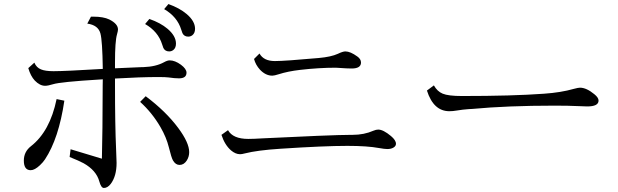

<svg xmlns="http://www.w3.org/2000/svg" viewBox="-20 -892 3040 944"><path d="M327.1 -158.2 481 -111.8Q484.4 -238.8 484.9 -472.2L485.4 -502L468.3 -501Q276.9 -489.3 241.2 -478Q215.8 -470.2 201.7 -470.2Q175.8 -470.2 150.9 -496.1Q130.4 -518.1 119.1 -557.1L148.9 -584Q159.2 -559.6 181.6 -550.8Q202.6 -542 243.2 -542Q299.3 -542 485.4 -553.2Q483.4 -692.9 473.6 -728Q462.4 -768.6 409.2 -775.9L427.2 -810.1Q433.6 -810.1 439 -810.1Q488.3 -810.1 517.1 -796.4Q560.1 -774.9 560.1 -747.1Q560.1 -739.7 555.2 -722.7Q545.4 -689 545.4 -585V-556.2Q608.9 -559.1 678.7 -562H685.1Q746.6 -564 787.1 -586.4Q803.2 -595.2 814 -595.2Q840.3 -595.2 869.6 -573.7Q897 -553.2 897 -534.7Q897 -506.8 859.9 -506.8Q838.4 -506.8 809.1 -511.2Q795.4 -513.2 758.3 -513.2Q671.4 -513.2 545.4 -505.9V-475.1Q545.4 -276.9 550.8 -158.2Q553.2 -100.6 553.2 -91.3Q553.2 -25.9 524.4 12.2Q508.8 32.2 490.7 32.2Q477.1 32.2 468.3 0Q453.6 -54.2 391.1 -89.4Q369.6 -101.1 322.3 -120.1ZM258.3 -404.8 296.4 -397Q269 -210.9 201.2 -108.4Q191.4 -93.8 176.3 -79.6Q150.4 -55.2 130.9 -55.2Q97.2 -55.2 97.2 -102.5Q97.2 -146 132.3 -173.3Q225.6 -246.1 258.3 -404.8ZM696.3 -418.9Q795.4 -344.7 856 -263.2Q910.2 -190.4 910.2 -144Q910.2 -121.6 898.4 -103Q884.3 -81.1 862.8 -81.1Q843.3 -81.1 830.6 -103Q822.8 -116.2 810.1 -168Q798.3 -216.3 769 -267.1Q727.5 -338.4 668.9 -391.1ZM714.4 -798.8Q769 -779.8 803.7 -750.5Q845.2 -715.3 845.2 -677.7Q845.2 -656.2 832 -646Q822.8 -639.2 812 -639.2Q791.5 -639.2 783.2 -656.2Q781.7 -659.2 777.3 -673.3Q757.8 -736.8 693.4 -773.9ZM808.1 -872.1Q862.8 -852.5 897.5 -823.2Q939 -788.1 939 -750.5Q939 -729.5 925.8 -718.8Q916.5 -711.9 905.8 -711.9Q885.3 -711.9 877 -729Q875.5 -731.9 871.1 -746.1Q851.6 -809.6 787.1 -847.2Z M1255.9 -628.9Q1276.4 -591.8 1331.5 -591.8Q1380.4 -591.8 1547.9 -606.9Q1607.9 -612.3 1641.1 -627.4Q1665.5 -639.2 1678.2 -639.2Q1702.6 -639.2 1736.8 -614.3Q1754.9 -601.6 1754.9 -584.5Q1754.9 -555.2 1709 -555.2Q1686.5 -555.2 1647.9 -558.1Q1639.2 -559.1 1630.4 -559.1Q1548.3 -559.1 1454.6 -548.3Q1396 -541.5 1350.1 -526.9Q1328.6 -520 1318.8 -520Q1286.1 -520 1258.3 -549.3Q1236.8 -572.8 1229 -602.1ZM1101.1 -252Q1125 -209 1200.7 -209Q1226.1 -209 1273.9 -211.9Q1328.1 -214.8 1540 -224.1Q1661.1 -229 1706.1 -229H1713.4Q1770 -229 1816.4 -249.5Q1829.1 -254.9 1839.8 -254.9Q1864.3 -254.9 1902.3 -223.1Q1926.8 -202.6 1926.8 -185.1Q1926.8 -173.8 1914.8 -166.5Q1902.8 -159.2 1884.3 -159.2Q1870.6 -159.2 1843.8 -164.1Q1786.1 -174.8 1688 -174.8Q1573.2 -174.8 1357.9 -160.6Q1245.1 -153.3 1183.6 -137.7Q1169.4 -133.8 1160.2 -133.8Q1138.2 -133.8 1116.2 -152.3Q1085 -179.2 1068.8 -229Z M2113.3 -472.2Q2129.4 -442.9 2156.2 -431.6Q2184.1 -419.9 2251 -419.9Q2499.5 -419.9 2654.3 -431.2Q2738.3 -437 2801.3 -455.1Q2822.8 -460.9 2831.5 -460.9Q2863.3 -460.9 2902.3 -428.7Q2922.9 -412.1 2922.9 -397.5Q2922.9 -368.7 2867.2 -368.7Q2856.9 -368.7 2828.1 -370.1Q2773.9 -372.6 2708.5 -372.6Q2474.6 -372.6 2301.3 -356.4Q2297.9 -356.4 2284.2 -355.5Q2255.4 -353.5 2226.1 -348.6Q2206.5 -345.2 2189.5 -345.2Q2111.3 -345.2 2079.1 -446.8Z"/></svg>

Font: BIZ UDMincho
Style: Regular
Weight: 400
Monospace: yes
Designer: TypeBank Co., Ltd.
Foundry: Morisawa Inc.
Version: Version 1.06